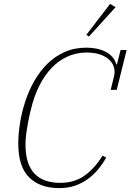

<svg xmlns="http://www.w3.org/2000/svg" viewBox="-20 -955 671 987"><path d="M284 12Q186 12 130 -43Q74 -98 74 -217Q74 -267 83 -323Q92 -379 110 -434Q128 -489 156.5 -539Q185 -589 223.5 -627Q262 -665 312 -687.5Q362 -710 424 -710Q483 -710 524.5 -688Q566 -666 578 -624H581L600 -698H631L580 -493H549L566 -562Q569 -575 569 -585Q569 -609 558 -627.5Q547 -646 527.5 -659Q508 -672 482 -678.5Q456 -685 426 -685Q373 -685 327.5 -664.5Q282 -644 246 -606.5Q210 -569 183 -516Q156 -463 140 -397Q130 -357 124.5 -327.5Q119 -298 116 -276.5Q113 -255 112 -239.5Q111 -224 111 -212Q111 -15 290 -15Q364 -15 417 -54Q470 -93 507 -155L526 -145Q508 -113 485 -85Q462 -57 432 -35Q402 -13 365.5 -0.5Q329 12 284 12ZM424 -776 546 -935 574 -918 437 -767Z"/></svg>

Font: IBM Plex Serif ExtraLight
Style: Italic
Weight: 200
Italic angle: -14°
Designer: Mike Abbink, Paul van der Laan, Pieter van Rosmalen
Foundry: Bold Monday
Version: Version 2.5